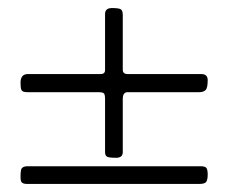

<svg xmlns="http://www.w3.org/2000/svg" viewBox="-20 -530 567 477"><path d="M31 -90C31 -82.7 32.3 -78 35 -76C37.7 -74 42 -73 48 -73H475C484.3 -73 490.2 -74.8 492.5 -78.5C494.8 -82.2 496 -88.2 496 -96.5C496 -104.8 494.8 -110.3 492.5 -113C490.2 -115.7 485.3 -117 478 -117H49C38.3 -117 32.7 -113.3 32 -106C31.3 -102.7 31 -97.3 31 -90ZM31 -324C31 -315.3 31.8 -309.3 33.5 -306C35.2 -302.7 40 -301 48 -301H225C232.3 -301 236.8 -299.8 238.5 -297.5C240.2 -295.2 241 -290.7 241 -284V-152C241 -146 242.8 -142.2 246.5 -140.5C250.2 -138.8 257.5 -138 268.5 -138C279.5 -138 285 -142.7 285 -152V-284C285 -295.3 289 -301 297 -301H475C481.7 -301 486.8 -302.7 490.5 -306C494.2 -309.3 496 -317.7 496 -331C496 -341 490.7 -346 480 -346H297C289 -346 285 -349.7 285 -357V-493C285 -500.3 283.3 -505 280 -507C276.7 -509 269.3 -510 258 -510C246.7 -510 241 -505 241 -495V-356C241 -349.3 237.3 -346 230 -346H49C37 -346 31 -338.7 31 -324Z"/></svg>

Font: Sorts Mill Goudy
Style: Regular
Weight: 400
Version: Version 003.101